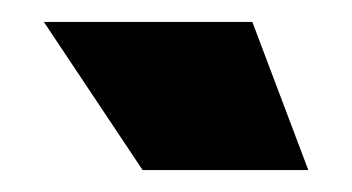

<svg xmlns="http://www.w3.org/2000/svg" viewBox="-20 -775 321 175"><path d="M261 -620H110L20 -755H210Z"/></svg>

Font: Protest Guerrilla
Style: Regular
Weight: 400
Designer: Octavio Pardo
Foundry: Ashler Design
Version: Version 2.005; ttfautohint (v1.8.4.7-5d5b)